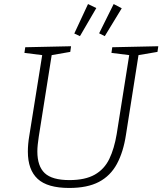

<svg xmlns="http://www.w3.org/2000/svg" viewBox="-20 -924 804 951"><path d="M536 -690 764 -695 760 -667 666 -651 604 -257Q591 -171 559 -112Q527 -53 470 -23Q413 7 323 7Q215 7 166.5 -38Q118 -83 118 -173Q118 -210 125 -251L189 -651L101 -662L105 -690L332 -695L328 -667L236 -651L172 -247Q169 -227 167 -208.5Q165 -190 165 -174Q165 -101 201.5 -66.5Q238 -32 324 -32Q402 -32 449.5 -59Q497 -86 521.5 -137Q546 -188 558 -260L620 -651L532 -662ZM499 -745 471 -759 543 -904 583 -883ZM376 -745 348 -758 416 -904 457 -884Z"/></svg>

Font: Bitter Light
Style: Italic
Weight: 300
Italic angle: -9°
Designer: Sol Matas, and Bitter project Authors
Foundry: Sol Matas
Version: Version 2.001